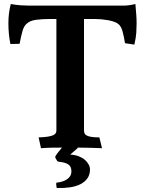

<svg xmlns="http://www.w3.org/2000/svg" viewBox="-20 -738 723 960"><path d="M256 49Q256 42 267 28Q278 14 290 0Q264 0 237 0.5Q210 1 185 3L173 -51Q203 -52 220.5 -55Q238 -58 247 -62.5Q256 -67 259 -73Q262 -79 262 -87V-643H229Q191 -643 160.5 -639Q130 -635 114 -620Q100 -609 92.5 -583Q85 -557 78 -519L32 -518Q22 -567 22 -622Q22 -673 34 -718Q60 -713 84 -711.5Q108 -710 122 -710H556Q571 -710 598 -710Q625 -710 657 -718Q660 -683 661.5 -662.5Q663 -642 663 -621Q663 -599 661.5 -575Q660 -551 652 -515L605 -522Q600 -555 592.5 -582Q585 -609 569 -620Q553 -631 520 -637Q487 -643 455 -643H400V-87Q400 -79 402.5 -72Q405 -65 413.5 -60.5Q422 -56 437 -53.5Q452 -51 477 -51L490 3Q465 2 432.5 1Q400 0 367 0L369 2L331 35Q354 36 372.5 43Q391 50 403.5 60.5Q416 71 423 84Q430 97 430 109Q430 135 417.5 153Q405 171 383 182.5Q361 194 331 198.5Q301 203 265 202Q263 202 262 194Q261 186 261 182Q261 175 264 175Q277 174 290 170Q303 166 313.5 159.5Q324 153 330.5 143Q337 133 337 118Q337 95 322 84.5Q307 74 276 71Q268 70 266 67Q264 64 258 53Z"/></svg>

Font: Lusitana
Style: Bold
Weight: 700
Designer: Ana Paula Megda
Foundry: Ana Paula Megda
Version: Version 1.000; ttfautohint (v1.1) -l 8 -r 50 -G 200 -x 14 -D